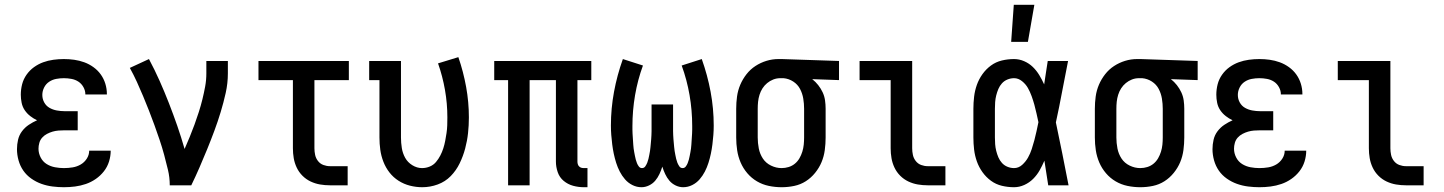

<svg xmlns="http://www.w3.org/2000/svg" viewBox="-20 -775 6040 803"><path d="M247 8Q224 8 200 5Q176 2 153.5 -6Q131 -14 111 -28Q91 -42 77.5 -61.5Q64 -81 57.5 -104.5Q51 -128 51 -151Q51 -171 55.5 -190.5Q60 -210 72 -226Q84 -242 100.5 -253Q117 -264 135 -272Q120 -279 106.5 -289.5Q93 -300 83.5 -314Q74 -328 70.5 -345Q67 -362 67 -379Q67 -401 72.5 -422.5Q78 -444 91 -462.5Q104 -481 122 -494Q140 -507 160.5 -514.5Q181 -522 203 -525Q225 -528 247 -528Q269 -528 290.5 -525Q312 -522 332.5 -514.5Q353 -507 371 -494Q389 -481 401.5 -463.5Q414 -446 420.5 -425Q427 -404 427 -382V-380H337V-381Q337 -396 329 -410.5Q321 -425 308 -433.5Q295 -442 279 -445Q263 -448 247 -448Q231 -448 215 -445Q199 -442 185.5 -433Q172 -424 164.5 -409Q157 -394 157 -378Q157 -361 165 -346.5Q173 -332 187 -324Q201 -316 217.5 -313Q234 -310 250 -310H305V-230H250Q237 -230 224.5 -229Q212 -228 200 -224.5Q188 -221 176.5 -215Q165 -209 156.5 -199.5Q148 -190 144.5 -177.5Q141 -165 141 -153Q141 -134 150 -116.5Q159 -99 175 -89Q191 -79 210 -75.5Q229 -72 247 -72Q266 -72 284 -75Q302 -78 317.5 -87Q333 -96 343 -111.5Q353 -127 353 -145H443Q443 -122 436 -99.5Q429 -77 414.5 -58.5Q400 -40 380.5 -26.5Q361 -13 339 -5.5Q317 2 294 5Q271 8 247 8Z M690 0Q690 -33 682.5 -64.5Q675 -96 666.5 -127.5Q658 -159 647.5 -190Q637 -221 626 -251.5Q615 -282 603 -312.5Q591 -343 578.5 -373Q566 -403 552.5 -432.5Q539 -462 523 -491L603 -528Q627 -483 647.5 -437Q668 -391 686.5 -343.5Q705 -296 721.5 -248.5Q738 -201 752 -152Q763 -177 773.5 -202.5Q784 -228 793.5 -254Q803 -280 811.5 -306.5Q820 -333 826.5 -359.5Q833 -386 838 -413Q843 -440 843 -468V-520H933V-468Q933 -427 924 -386.5Q915 -346 903 -306.5Q891 -267 876.5 -228Q862 -189 846.5 -151Q831 -113 814.5 -75Q798 -37 780 0Z M1360 0Q1339 0 1318.5 -3.5Q1298 -7 1279 -16Q1260 -25 1245 -40Q1230 -55 1221 -74Q1212 -93 1208.5 -113.5Q1205 -134 1205 -155V-440H1061V-520H1439V-440H1295V-155Q1295 -141 1298 -127Q1301 -113 1310 -101.5Q1319 -90 1332.5 -85Q1346 -80 1360 -80H1434V0Z M1746 8Q1720 8 1694.5 1.5Q1669 -5 1647 -19Q1625 -33 1609 -53.5Q1593 -74 1583.5 -98.5Q1574 -123 1570.5 -148.5Q1567 -174 1567 -200V-440H1524V-520H1657V-200Q1657 -178 1660.5 -156Q1664 -134 1674.5 -115Q1685 -96 1704.5 -84Q1724 -72 1745 -72Q1762 -72 1777.5 -78.5Q1793 -85 1803.5 -97.5Q1814 -110 1821.5 -124.5Q1829 -139 1834 -154.5Q1839 -170 1842 -186Q1845 -202 1847.5 -218.5Q1850 -235 1850.5 -251.5Q1851 -268 1851 -284Q1851 -342 1841 -399Q1831 -456 1812 -510L1897 -536Q1918 -475 1929.5 -411.5Q1941 -348 1941 -284Q1941 -251 1937.5 -218.5Q1934 -186 1925.5 -154Q1917 -122 1902.5 -92Q1888 -62 1865 -38.5Q1842 -15 1810.5 -3.5Q1779 8 1746 8Z M2422 8Q2399 8 2377 2Q2355 -4 2337.5 -18.5Q2320 -33 2312.5 -55Q2305 -77 2305 -99V-440H2195V0H2105V-440H2047V-520H2453V-440H2395V-99Q2395 -94 2396.5 -88.5Q2398 -83 2402 -79Q2406 -75 2411 -73.5Q2416 -72 2422 -72H2437V8Z M2663 8Q2643 8 2625 -1Q2607 -10 2594 -25Q2581 -40 2572 -57.5Q2563 -75 2557 -94Q2551 -113 2547 -132Q2543 -151 2540.5 -171Q2538 -191 2536.5 -210.5Q2535 -230 2535 -250Q2535 -321 2548 -391Q2561 -461 2585 -528L2669 -501Q2647 -441 2636 -377Q2625 -313 2625 -248Q2625 -240 2625 -232.5Q2625 -225 2625.5 -217Q2626 -209 2626.5 -201Q2627 -193 2627.5 -185.5Q2628 -178 2628.5 -170Q2629 -162 2630 -154Q2631 -146 2632.5 -138.5Q2634 -131 2635.5 -123Q2637 -115 2639 -107.5Q2641 -100 2644 -92.5Q2647 -85 2652 -78.5Q2657 -72 2665 -72Q2674 -72 2679 -79.5Q2684 -87 2687 -94.5Q2690 -102 2692 -110.5Q2694 -119 2695.5 -127Q2697 -135 2698.5 -143.5Q2700 -152 2700.5 -160Q2701 -168 2702 -176.5Q2703 -185 2703.5 -193.5Q2704 -202 2704.5 -210Q2705 -218 2705 -226.5Q2705 -235 2705 -243.5Q2705 -252 2705 -260V-338H2795V-260Q2795 -252 2795 -243.5Q2795 -235 2795 -226.5Q2795 -218 2795.5 -210Q2796 -202 2796.5 -193.5Q2797 -185 2798 -176.5Q2799 -168 2799.5 -160Q2800 -152 2801.5 -143.5Q2803 -135 2804.5 -127Q2806 -119 2808 -110.5Q2810 -102 2813 -94.5Q2816 -87 2821 -79.5Q2826 -72 2835 -72Q2843 -72 2848 -78.5Q2853 -85 2856 -92.5Q2859 -100 2861 -107.5Q2863 -115 2864.5 -123Q2866 -131 2867.5 -138.5Q2869 -146 2870 -154Q2871 -162 2871.5 -170Q2872 -178 2872.5 -185.5Q2873 -193 2873.5 -201Q2874 -209 2874.5 -217Q2875 -225 2875 -232.5Q2875 -240 2875 -248Q2875 -313 2864 -377Q2853 -441 2831 -501L2915 -528Q2939 -461 2952 -391Q2965 -321 2965 -250Q2965 -230 2963.5 -210.5Q2962 -191 2959.5 -171Q2957 -151 2953 -132Q2949 -113 2943 -94Q2937 -75 2928 -57.5Q2919 -40 2906 -25Q2893 -10 2875 -1Q2857 8 2837 8Q2821 8 2805.5 0.5Q2790 -7 2779.5 -19.5Q2769 -32 2762 -47Q2755 -62 2750 -78Q2745 -62 2738 -47Q2731 -32 2720.5 -19.5Q2710 -7 2694.5 0.5Q2679 8 2663 8Z M3249 8Q3222 8 3195.5 2.5Q3169 -3 3146 -16.5Q3123 -30 3105.5 -50.5Q3088 -71 3077.5 -95.5Q3067 -120 3063 -146.5Q3059 -173 3059 -200V-320Q3059 -346 3062.5 -371.5Q3066 -397 3076 -420.5Q3086 -444 3102 -464.5Q3118 -485 3139.5 -499Q3161 -513 3185.5 -520.5Q3210 -528 3236 -528H3250L3489 -520V-440L3377 -444Q3391 -433 3402 -419Q3413 -405 3420.5 -389Q3428 -373 3430.5 -355.5Q3433 -338 3433 -320V-200Q3433 -174 3429.5 -147.5Q3426 -121 3416 -97Q3406 -73 3389 -52Q3372 -31 3350 -17Q3328 -3 3302 2.5Q3276 8 3249 8ZM3249 -72Q3264 -72 3278.5 -76.5Q3293 -81 3304.5 -90.5Q3316 -100 3323.5 -113Q3331 -126 3335.5 -140.5Q3340 -155 3341.5 -170Q3343 -185 3343 -200V-320Q3343 -341 3339.5 -362.5Q3336 -384 3326 -403Q3316 -422 3297.5 -434Q3279 -446 3257 -448H3243Q3228 -448 3214 -442.5Q3200 -437 3188.5 -427.5Q3177 -418 3169 -405.5Q3161 -393 3156.5 -378.5Q3152 -364 3150.5 -349.5Q3149 -335 3149 -320V-200Q3149 -177 3153.5 -154Q3158 -131 3170.5 -112Q3183 -93 3204.5 -82.5Q3226 -72 3249 -72Z M3860 0Q3839 0 3818.5 -3.5Q3798 -7 3779 -16Q3760 -25 3745 -40Q3730 -55 3721 -74Q3712 -93 3708.5 -113.5Q3705 -134 3705 -155V-440H3575V-520H3795V-155Q3795 -141 3798 -127Q3801 -113 3810 -101.5Q3819 -90 3832.5 -85Q3846 -80 3860 -80H3934V0Z M4221 8Q4195 8 4170 2Q4145 -4 4124.5 -19Q4104 -34 4089 -55Q4074 -76 4065.5 -100Q4057 -124 4054 -149.5Q4051 -175 4051 -200V-320Q4051 -345 4054 -370.5Q4057 -396 4065.5 -420Q4074 -444 4089 -465Q4104 -486 4124.5 -501Q4145 -516 4170 -522Q4195 -528 4221 -528Q4243 -528 4263.5 -519Q4284 -510 4299.5 -495Q4315 -480 4326.5 -461Q4338 -442 4347 -422Q4351 -447 4354.5 -471.5Q4358 -496 4362 -520H4447Q4434 -456 4422 -391.5Q4410 -327 4396 -263Q4410 -198 4423 -132Q4436 -66 4449 0H4364Q4360 -26 4356 -51.5Q4352 -77 4348 -103Q4339 -82 4328 -62.5Q4317 -43 4301 -27Q4285 -11 4264 -1.5Q4243 8 4221 8ZM4221 -72Q4240 -72 4255 -85.5Q4270 -99 4279.5 -116Q4289 -133 4295 -151.5Q4301 -170 4306 -188.5Q4311 -207 4315 -226Q4319 -245 4323 -264Q4319 -282 4315 -300.5Q4311 -319 4306 -337Q4301 -355 4294.5 -373Q4288 -391 4279 -407Q4270 -423 4254.5 -435.5Q4239 -448 4221 -448Q4207 -448 4193.5 -442.5Q4180 -437 4170.5 -426.5Q4161 -416 4155.5 -403Q4150 -390 4146.5 -376Q4143 -362 4142 -348Q4141 -334 4141 -320V-200Q4141 -186 4142 -172Q4143 -158 4146.5 -144Q4150 -130 4155.5 -117Q4161 -104 4170.5 -93.5Q4180 -83 4193.5 -77.5Q4207 -72 4221 -72ZM4209 -600 4220 -755H4306L4279 -600Z M4749 8Q4722 8 4695.5 2.5Q4669 -3 4646 -16.5Q4623 -30 4605.5 -50.5Q4588 -71 4577.5 -95.5Q4567 -120 4563 -146.5Q4559 -173 4559 -200V-320Q4559 -346 4562.5 -371.5Q4566 -397 4576 -420.5Q4586 -444 4602 -464.5Q4618 -485 4639.5 -499Q4661 -513 4685.5 -520.5Q4710 -528 4736 -528H4750L4989 -520V-440L4877 -444Q4891 -433 4902 -419Q4913 -405 4920.5 -389Q4928 -373 4930.5 -355.5Q4933 -338 4933 -320V-200Q4933 -174 4929.5 -147.5Q4926 -121 4916 -97Q4906 -73 4889 -52Q4872 -31 4850 -17Q4828 -3 4802 2.5Q4776 8 4749 8ZM4749 -72Q4764 -72 4778.5 -76.5Q4793 -81 4804.5 -90.5Q4816 -100 4823.5 -113Q4831 -126 4835.5 -140.5Q4840 -155 4841.5 -170Q4843 -185 4843 -200V-320Q4843 -341 4839.5 -362.5Q4836 -384 4826 -403Q4816 -422 4797.5 -434Q4779 -446 4757 -448H4743Q4728 -448 4714 -442.5Q4700 -437 4688.5 -427.5Q4677 -418 4669 -405.5Q4661 -393 4656.5 -378.5Q4652 -364 4650.5 -349.5Q4649 -335 4649 -320V-200Q4649 -177 4653.5 -154Q4658 -131 4670.5 -112Q4683 -93 4704.5 -82.5Q4726 -72 4749 -72Z M5247 8Q5224 8 5200 5Q5176 2 5153.5 -6Q5131 -14 5111 -28Q5091 -42 5077.5 -61.5Q5064 -81 5057.5 -104.5Q5051 -128 5051 -151Q5051 -171 5055.5 -190.5Q5060 -210 5072 -226Q5084 -242 5100.5 -253Q5117 -264 5135 -272Q5120 -279 5106.5 -289.5Q5093 -300 5083.5 -314Q5074 -328 5070.5 -345Q5067 -362 5067 -379Q5067 -401 5072.5 -422.5Q5078 -444 5091 -462.5Q5104 -481 5122 -494Q5140 -507 5160.5 -514.5Q5181 -522 5203 -525Q5225 -528 5247 -528Q5269 -528 5290.5 -525Q5312 -522 5332.5 -514.5Q5353 -507 5371 -494Q5389 -481 5401.5 -463.5Q5414 -446 5420.5 -425Q5427 -404 5427 -382V-380H5337V-381Q5337 -396 5329 -410.5Q5321 -425 5308 -433.5Q5295 -442 5279 -445Q5263 -448 5247 -448Q5231 -448 5215 -445Q5199 -442 5185.5 -433Q5172 -424 5164.5 -409Q5157 -394 5157 -378Q5157 -361 5165 -346.5Q5173 -332 5187 -324Q5201 -316 5217.5 -313Q5234 -310 5250 -310H5305V-230H5250Q5237 -230 5224.5 -229Q5212 -228 5200 -224.5Q5188 -221 5176.5 -215Q5165 -209 5156.5 -199.5Q5148 -190 5144.5 -177.5Q5141 -165 5141 -153Q5141 -134 5150 -116.5Q5159 -99 5175 -89Q5191 -79 5210 -75.5Q5229 -72 5247 -72Q5266 -72 5284 -75Q5302 -78 5317.5 -87Q5333 -96 5343 -111.5Q5353 -127 5353 -145H5443Q5443 -122 5436 -99.5Q5429 -77 5414.5 -58.5Q5400 -40 5380.5 -26.5Q5361 -13 5339 -5.5Q5317 2 5294 5Q5271 8 5247 8Z M5860 0Q5839 0 5818.5 -3.5Q5798 -7 5779 -16Q5760 -25 5745 -40Q5730 -55 5721 -74Q5712 -93 5708.5 -113.5Q5705 -134 5705 -155V-440H5575V-520H5795V-155Q5795 -141 5798 -127Q5801 -113 5810 -101.5Q5819 -90 5832.5 -85Q5846 -80 5860 -80H5934V0Z"/></svg>

Font: Iosevka Curly Slab Medium
Style: Regular
Weight: 500
Monospace: yes
Designer: Belleve Invis
Foundry: Belleve Invis
Version: Version 22.1.2; ttfautohint (v1.8.4)